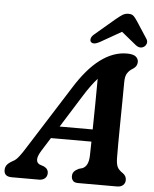

<svg xmlns="http://www.w3.org/2000/svg" viewBox="-85 -977 825 1027"><g transform="rotate(5 328.0 -463.0)"><path d="M162 -154.5Q143 -123.5 143.8 -105.8Q144.5 -88 159.5 -81L184 -72.5Q196.5 -66 201.8 -57.5Q207 -49 207 -40Q207 -21 195 -10.5Q183 0 163 0H17Q-24.5 0 -24.5 -35Q-24.5 -50.5 -16.2 -62.2Q-8 -74 15.5 -87Q31 -94 47.5 -115.2Q64 -136.5 80.5 -163.5L295.5 -503Q361.5 -609.5 430.8 -661.2Q500 -713 573 -713Q607 -713 621 -701.5Q635 -690 635 -673Q635 -649.5 613 -635.5Q594 -624.5 583 -608Q572 -591.5 572 -558.5Q572 -516.5 571.2 -459.5Q570.5 -402.5 569.8 -343.2Q569 -284 568.8 -233.2Q568.5 -182.5 569 -152.5Q569.5 -120.5 576.8 -104.5Q584 -88.5 607.5 -73Q626 -60 626 -38Q626 -21.5 614.5 -10.8Q603 0 582 0H373Q353 0 345 -10Q337 -20 337 -34Q337 -49 345.5 -58.8Q354 -68.5 370 -76L389 -81.5Q422.5 -94.5 423.5 -154Q424 -186.5 425 -227H207.5ZM355.5 -463.5 248.5 -292.5H426Q427 -358 428 -430.2Q429 -502.5 429 -564.5Q414 -548 395.8 -523.5Q377.5 -499 355.5 -463.5ZM662 -758Q641 -743.5 617.5 -761L537 -826.5L422 -761Q389 -743.5 376 -758Q370.5 -764 372.8 -775.5Q375 -787 389.5 -799.5L496 -890Q515 -906 530 -915.8Q545 -925.5 563.5 -925.5Q582 -925.5 591.5 -915.8Q601 -906 611.5 -890L670.5 -799.5Q678 -787 674.2 -775.5Q670.5 -764 662 -758Z"/></g></svg>

Font: Fraunces 9pt S100 SemiBold
Style: Italic
Weight: 600
Italic angle: -16°
Version: Version 1.000; ttfautohint (v1.8.3)